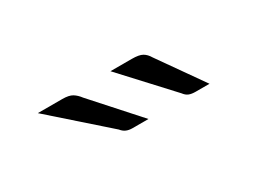

<svg xmlns="http://www.w3.org/2000/svg" viewBox="-26 -830 566 427"><g transform="rotate(-30 256.5 -616.0)"><path d="M307.1 -682.6Q325.7 -682.6 334.2 -677.7Q342.8 -672.9 349.1 -662.1L429.2 -548.3H393.6Q383.3 -548.3 376.7 -551Q370.1 -553.7 364.7 -561L252.4 -682.6ZM128.4 -682.6Q146 -682.6 154.5 -677.2Q163.1 -671.9 170.4 -662.1L272.5 -548.3H231.9Q222.2 -548.3 215.6 -551.3Q209 -554.2 203.6 -561L65.9 -682.6Z"/></g></svg>

Font: Carlito
Style: Italic
Weight: 400
Italic angle: -7°
Designer: Lukasz Dziedzic
Foundry: tyPoland Lukasz Dziedzic
Version: Version 1.104